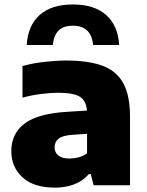

<svg xmlns="http://www.w3.org/2000/svg" viewBox="-20 -828 655 858"><path d="M226 10.5Q130.5 10.5 80.5 -35.5Q30.5 -81.5 30.5 -152.5Q30.5 -231 90 -276Q149.5 -321 282.5 -328.5L368.5 -334Q365.5 -378 336.5 -395.8Q307.5 -413.5 239.5 -413.5Q206 -413.5 162.8 -408Q119.5 -402.5 80.5 -391.5V-533Q126 -545.5 178.5 -551.5Q231 -557.5 275.5 -557.5Q375.5 -557.5 438.5 -534Q501.5 -510.5 531.2 -455.5Q561 -400.5 561 -306V0H398.5L385.5 -50H377Q350 -18.5 310.8 -4Q271.5 10.5 226 10.5ZM224 -169.5Q224 -146.5 240.8 -133Q257.5 -119.5 290.5 -119.5Q310 -119.5 330.5 -124.8Q351 -130 369 -143V-230L302 -225.5Q259.5 -222.5 241.8 -208.2Q224 -194 224 -169.5ZM99.5 -627Q104.5 -713.5 157 -760.8Q209.5 -808 306 -808Q401.5 -808 454.5 -760.8Q507.5 -713.5 512.5 -627H396Q388 -713 306 -713Q262.5 -713 241.2 -691Q220 -669 216 -627Z"/></svg>

Font: Encode Sans SemiExpanded SemiExpanded ExtraBold
Style: Regular
Weight: 800
Width: 6
Designer: Multiple Designers
Foundry: Impallari Type
Version: Version 3.000; ttfautohint (v1.8.3) -l 8 -r 50 -G 200 -x 14 